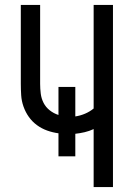

<svg xmlns="http://www.w3.org/2000/svg" viewBox="-20 -755 540 775"><path d="M358 0V-234Q341 -226 322 -221.5Q303 -217 284 -215V-124H216V-217Q193 -220 170.5 -228Q148 -236 129 -250Q110 -264 96.5 -283Q83 -302 75 -324.5Q67 -347 65.5 -370.5Q64 -394 64 -417V-735H142V-417Q142 -397 144.5 -377Q147 -357 156 -339.5Q165 -322 181 -309.5Q197 -297 216 -291V-404H284V-285Q304 -288 323 -296Q342 -304 358 -317V-735H436V0Z"/></svg>

Font: Huly
Style: Regular
Weight: 400
Designer: Belleve Invis
Foundry: Belleve Invis
Version: Version 33.2.5; ttfautohint (v1.8.4)